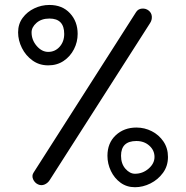

<svg xmlns="http://www.w3.org/2000/svg" viewBox="-20 -722 763 787"><path d="M54.2 -589.4Q54.2 -623.5 72.8 -648.7Q91.3 -673.8 120.6 -687.7Q149.9 -701.7 182.6 -701.7Q235.4 -701.7 266.8 -667.7Q298.3 -633.8 298.3 -583Q298.3 -549.8 283.2 -520.3Q268.1 -490.7 241 -472.4Q213.9 -454.1 177.7 -454.1Q141.1 -454.1 113.3 -474.1Q85.4 -494.1 69.8 -525.4Q54.2 -556.6 54.2 -589.4ZM589.4 -678.7Q601.1 -669.4 602.3 -654.8Q603.5 -640.1 595.2 -627.4L184.1 15.6Q176.3 28.3 162.8 34.2Q149.4 40 135.7 33.7Q122.1 27.3 115.7 12.7Q109.4 -2 117.7 -14.6L538.1 -672.9Q546.4 -685.5 562 -686.8Q577.6 -688 589.4 -678.7ZM109.4 -589.4Q109.4 -558.1 130.4 -533.7Q151.4 -509.3 177.7 -509.3Q205.6 -509.3 224.4 -530.3Q243.2 -551.3 243.2 -583Q243.2 -646 182.6 -646Q149.9 -646 129.6 -628.2Q109.4 -610.4 109.4 -589.4ZM533.2 45.4Q499.5 45.4 474.1 26.9Q448.7 8.3 434.6 -21.2Q420.4 -50.8 420.4 -83.5Q420.4 -135.7 454.3 -167.5Q488.3 -199.2 539.1 -199.2Q572.8 -199.2 602.3 -184.1Q631.8 -168.9 650.1 -141.8Q668.5 -114.7 668.5 -78.6Q668.5 -41.5 648.2 -13.7Q627.9 14.2 596.9 29.8Q565.9 45.4 533.2 45.4ZM533.2 -9.8Q564.9 -9.8 589.1 -30.8Q613.3 -51.8 613.3 -78.6Q613.3 -106 592 -125Q570.8 -144 539.1 -144Q476.1 -144 476.1 -83.5Q476.1 -50.8 494.1 -30.3Q512.2 -9.8 533.2 -9.8Z"/></svg>

Font: Mikhak-FD Regular
Style: FD-Regular
Weight: 400
Designer: Amin Abedi
Version: Version 3.2